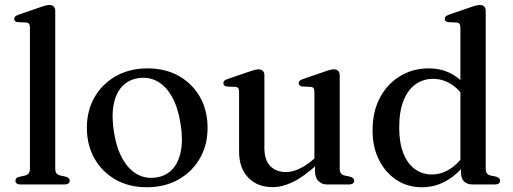

<svg xmlns="http://www.w3.org/2000/svg" viewBox="-20 -758 2107 789"><path d="M207 -713V-65.5Q207 -52.5 212 -46Q217 -39.5 226.5 -37L250 -32Q258.5 -29.5 262.5 -25.5Q266.5 -21.5 266.5 -15.5Q266.5 -8.5 261.2 -4.2Q256 0 245 0H64Q53.5 0 48.5 -4.2Q43.5 -8.5 43.5 -15.5Q43.5 -21.5 47.2 -25.5Q51 -29.5 59.5 -31.5L84 -37Q93.5 -39.5 98.2 -46Q103 -52.5 103 -65V-644.5Q103 -655 99.5 -659.8Q96 -664.5 88 -665.5L53.5 -667Q45.5 -668 42 -671.5Q38.5 -675 38.5 -680Q38.5 -686.5 42.5 -690.2Q46.5 -694 57 -698L143 -727.5Q158 -733 167.2 -735.2Q176.5 -737.5 182.5 -737.5Q195 -737.5 201 -731Q207 -724.5 207 -713Z M587 -477Q659.5 -477 715 -445.8Q770.5 -414.5 801.8 -359.2Q833 -304 833 -232Q833 -162 801.2 -107Q769.5 -52 713.2 -20.2Q657 11.5 583 11.5Q510.5 11.5 455.2 -19.8Q400 -51 368.5 -106.2Q337 -161.5 337 -233Q337 -304 368.8 -359Q400.5 -414 456.8 -445.5Q513 -477 587 -477ZM621 -28.5Q662.5 -34.5 688.5 -62.5Q714.5 -90.5 723.5 -138.5Q732.5 -186.5 721.5 -252Q711 -317.5 686.5 -360.8Q662 -404 627 -423.5Q592 -443 549.5 -437Q508 -431 481.8 -402.8Q455.5 -374.5 446.8 -326.8Q438 -279 448.5 -213.5Q459 -148.5 483.8 -105Q508.5 -61.5 543.5 -42Q578.5 -22.5 621 -28.5Z M1274.5 -54.5V-89.5L1272 -92.5V-380Q1272 -391 1268.5 -395.8Q1265 -400.5 1256.5 -401L1222.5 -402.5Q1214.5 -403.5 1211 -407Q1207.5 -410.5 1207.5 -416Q1207.5 -422 1211.5 -426Q1215.5 -430 1226 -433.5L1312 -463Q1326.5 -468.5 1335.8 -470.8Q1345 -473 1352.5 -473Q1364 -473 1370 -466.5Q1376 -460 1376 -449V-65.5Q1376 -52.5 1381 -46Q1386 -39.5 1395.5 -37L1418.5 -32Q1427 -29.5 1431.2 -25.5Q1435.5 -21.5 1435.5 -15.5Q1435.5 -8.5 1430.2 -4.2Q1425 0 1414 0H1323.5Q1301.5 0 1288 -14.5Q1274.5 -29 1274.5 -54.5ZM962.5 -135V-380Q962.5 -391 959 -395.8Q955.5 -400.5 947 -401L912.5 -402.5Q904.5 -403.5 901.2 -407Q898 -410.5 898 -416Q898 -422 901.8 -426Q905.5 -430 916 -433.5L1002 -463Q1017.5 -468.5 1026.5 -470.8Q1035.5 -473 1042 -473Q1054.5 -473 1060.5 -466.5Q1066.5 -460 1066.5 -449V-150.5Q1066.5 -100 1090.8 -75.5Q1115 -51 1155 -51Q1180 -51 1208.2 -63.5Q1236.5 -76 1268.5 -103.5L1290 -121.5L1308 -103.5L1286.5 -84.5Q1228 -31.5 1184 -10.2Q1140 11 1100 11Q1038 11 1000.2 -28Q962.5 -67 962.5 -135Z M1874.5 -80 1872 -83.5V-644.5Q1872 -655 1868.5 -659.8Q1865 -664.5 1856.5 -665.5L1822 -667Q1814 -668 1810.8 -671.5Q1807.5 -675 1807.5 -680Q1807.5 -686.5 1811.2 -690.2Q1815 -694 1825.5 -698L1911.5 -727.5Q1926.5 -733 1935.5 -735.2Q1944.5 -737.5 1952 -737.5Q1964 -737.5 1970 -731Q1976 -724.5 1976 -713V-65.5Q1976 -52.5 1980.8 -46Q1985.5 -39.5 1995 -37L2018.5 -32Q2027 -29.5 2031 -25.5Q2035 -21.5 2035 -15.5Q2035 -8.5 2029.8 -4.2Q2024.5 0 2014 0H1921.5Q1900 0 1887.2 -12.2Q1874.5 -24.5 1874.5 -47.5ZM1511 -222Q1511 -300.5 1542 -357.8Q1573 -415 1625.2 -446Q1677.5 -477 1741.5 -477Q1800.5 -477 1846 -448.5Q1891.5 -420 1919.5 -367.5L1896 -344Q1871.5 -388 1835.8 -411Q1800 -434 1759 -434Q1720 -434 1688.5 -412.2Q1657 -390.5 1638.8 -346Q1620.5 -301.5 1620.5 -234Q1620.5 -170.5 1637.8 -127.5Q1655 -84.5 1685.5 -62.8Q1716 -41 1754.5 -41Q1794 -41 1829.5 -63.8Q1865 -86.5 1895 -132L1910.5 -108Q1872 -51 1822.2 -19.8Q1772.5 11.5 1714 11.5Q1655.5 11.5 1609.8 -18.2Q1564 -48 1537.5 -100.8Q1511 -153.5 1511 -222Z"/></svg>

Font: Fraunces 28pt
Style: Regular
Weight: 400
Version: Version 1.000;[b76b70a41]